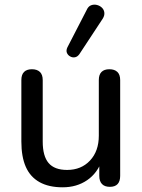

<svg xmlns="http://www.w3.org/2000/svg" viewBox="-20 -789 605 818"><path d="M247 9Q188 9 148.5 -13Q109 -35 90 -78Q71 -121 71 -186V-448Q71 -471 82.5 -482.5Q94 -494 116 -494Q138 -494 150 -482.5Q162 -471 162 -448V-186Q162 -124 187 -94.5Q212 -65 266 -65Q326 -65 363.5 -105Q401 -145 401 -211V-448Q401 -471 412.5 -482.5Q424 -494 446 -494Q468 -494 480 -482.5Q492 -471 492 -448V-40Q492 7 448 7Q426 7 414.5 -5Q403 -17 403 -40V-127L416 -110Q396 -52 351.5 -21.5Q307 9 247 9ZM318 -558Q310 -547 299.5 -545Q289 -543 279 -548.5Q269 -554 265 -564Q261 -574 267 -587L349 -746Q356 -762 368 -766.5Q380 -771 392.5 -768Q405 -765 414 -756.5Q423 -748 424.5 -735.5Q426 -723 418 -710Z"/></svg>

Font: Nunito ExtraLight Medium
Style: Regular
Weight: 500
Version: Version 3.602